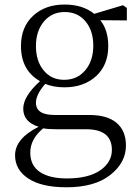

<svg xmlns="http://www.w3.org/2000/svg" viewBox="-20 -545 596 827"><path d="M255.9 -201.2Q312.5 -201.2 347.2 -242.2Q381.8 -283.2 381.8 -348.6Q381.8 -413.1 348.1 -453.1Q314.5 -493.2 258.8 -493.2Q203.1 -493.2 168.9 -452.1Q134.8 -411.1 134.8 -346.7Q134.8 -282.2 168 -241.7Q201.2 -201.2 255.9 -201.2ZM350.6 11.7H222.7Q188.5 11.7 166 7.8Q110.4 53.7 110.4 112.3Q110.4 168 151.9 195.8Q193.4 223.6 267.6 223.6Q360.4 223.6 411.1 189Q461.9 154.3 461.9 100.6Q461.9 11.7 350.6 11.7ZM526.4 -510.7V-457L412.1 -458Q446.3 -415 446.3 -346.7Q446.3 -264.6 393.6 -216.8Q340.8 -168.9 257.8 -168.9Q210.9 -168.9 174.8 -183.6Q134.8 -137.7 134.8 -102.5Q134.8 -49.8 214.8 -49.8H363.3Q442.4 -49.8 482.4 -15.6Q522.5 18.6 522.5 82Q522.5 155.3 455.1 208.5Q387.7 261.7 266.6 261.7Q159.2 261.7 102.1 224.1Q44.9 186.5 44.9 124Q44.9 51.8 146.5 1Q80.1 -19.5 80.1 -77.1Q80.1 -129.9 152.3 -195.3Q70.3 -242.2 70.3 -346.7Q70.3 -428.7 122.6 -477.1Q174.8 -525.4 257.8 -525.4Q336.9 -525.4 385.7 -485.4L509.8 -522.5Z"/></svg>

Font: Bpmf Zihi Serif Light
Style: Light
Weight: 300
Foundry: But Ko
Version: Version 1.320